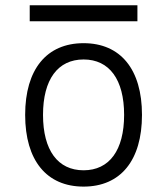

<svg xmlns="http://www.w3.org/2000/svg" viewBox="-20 -689 626 719"><path d="M293 9.8C431.2 9.8 511.7 -87.9 511.7 -258.8C511.7 -429.7 431.2 -527.3 293 -527.3C154.8 -527.3 74.2 -429.7 74.2 -258.8C74.2 -87.9 154.8 9.8 293 9.8ZM293 -51.3C196.3 -51.3 141.1 -126.5 141.1 -258.8C141.1 -391.1 196.3 -466.3 293 -466.3C389.6 -466.3 444.8 -391.1 444.8 -258.8C444.8 -126.5 389.6 -51.3 293 -51.3ZM91.3 -609.4H494.6V-669.4H91.3Z"/></svg>

Font: Cascadia Mono NF Light
Style: Regular
Weight: 300
Monospace: yes
Designer: Aaron Bell
Foundry: Saja Typeworks
Version: Version 2404.023